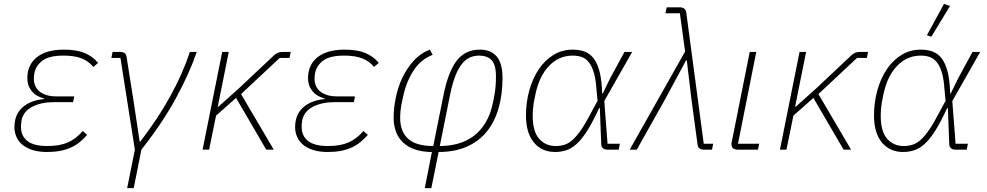

<svg xmlns="http://www.w3.org/2000/svg" viewBox="-20 -778 5130 998"><path d="M433 -77Q413 -54 392 -37.5Q371 -21 346 -10Q321 1 291.5 6.5Q262 12 225 12Q180 12 148 1.5Q116 -9 95.5 -26.5Q75 -44 65 -67.5Q55 -91 55 -117Q55 -181 95.5 -218.5Q136 -256 208 -263L209 -266Q167 -277 144.5 -305Q122 -333 122 -371Q122 -441 171.5 -480.5Q221 -520 312 -520Q378 -520 420 -502.5Q462 -485 490 -451L465 -430Q441 -460 404 -474.5Q367 -489 310 -489Q236 -489 201.5 -463.5Q167 -438 159 -399Q156 -385 156 -369Q156 -325 187.5 -301Q219 -277 273 -277H366L360 -247H258Q195 -247 148.5 -223.5Q102 -200 92 -153Q90 -140 89.5 -132Q89 -124 89 -118Q89 -72 122 -45.5Q155 -19 226 -19Q290 -19 332.5 -37.5Q375 -56 410 -97Z M681 0 606 -477H559L565 -508H604Q635 -508 638 -482L673 -261L706 -42H709Q801 -161 865.5 -278.5Q930 -396 967 -508H1003Q963 -393 893 -265Q823 -137 715 0L675 200H641Z M1207 -269 1103 -177 1067 0H1033L1135 -508H1169L1112 -224H1116L1221 -318L1407 -493Q1417 -501 1426 -504.5Q1435 -508 1449 -508H1491L1485 -477H1434L1233 -289L1403 0H1364Z M1892 -77Q1872 -54 1851 -37.5Q1830 -21 1805 -10Q1780 1 1750.5 6.5Q1721 12 1684 12Q1639 12 1607 1.5Q1575 -9 1554.5 -26.5Q1534 -44 1524 -67.5Q1514 -91 1514 -117Q1514 -181 1554.5 -218.5Q1595 -256 1667 -263L1668 -266Q1626 -277 1603.5 -305Q1581 -333 1581 -371Q1581 -441 1630.5 -480.5Q1680 -520 1771 -520Q1837 -520 1879 -502.5Q1921 -485 1949 -451L1924 -430Q1900 -460 1863 -474.5Q1826 -489 1769 -489Q1695 -489 1660.5 -463.5Q1626 -438 1618 -399Q1615 -385 1615 -369Q1615 -325 1646.5 -301Q1678 -277 1732 -277H1825L1819 -247H1717Q1654 -247 1607.5 -223.5Q1561 -200 1551 -153Q1549 -140 1548.5 -132Q1548 -124 1548 -118Q1548 -72 1581 -45.5Q1614 -19 1685 -19Q1749 -19 1791.5 -37.5Q1834 -56 1869 -97Z M2225 12Q2175 12 2137.5 -1Q2100 -14 2075 -37.5Q2050 -61 2038 -94Q2026 -127 2026 -166Q2026 -215 2037 -269.5Q2048 -324 2071 -373Q2094 -422 2129.5 -461.5Q2165 -501 2214 -520L2229 -493Q2168 -470 2129.5 -411Q2091 -352 2075 -274L2066 -232Q2064 -221 2062 -202Q2060 -183 2060 -165Q2060 -94 2101.5 -56.5Q2143 -19 2232 -19L2285 -282Q2309 -403 2353 -461.5Q2397 -520 2475 -520Q2531 -520 2561.5 -484.5Q2592 -449 2592 -373Q2592 -288 2572 -217Q2552 -146 2511 -95Q2470 -44 2407.5 -16Q2345 12 2260 12L2222 200H2188ZM2266 -19Q2316 -19 2361 -31.5Q2406 -44 2442 -71Q2478 -98 2504 -141Q2530 -184 2542 -244L2549 -278Q2554 -304 2556 -330Q2558 -356 2558 -380Q2558 -442 2535 -465.5Q2512 -489 2471 -489Q2445 -489 2423 -479.5Q2401 -470 2382 -447Q2363 -424 2347.5 -385Q2332 -346 2320 -288Z M3196 0H3139Q3105 0 3105 -32L3098 -216H3094Q3061 -144 3033 -99.5Q3005 -55 2978 -30.5Q2951 -6 2923.5 3Q2896 12 2865 12Q2796 12 2755 -37.5Q2714 -87 2714 -178Q2714 -245 2731 -307Q2748 -369 2779.5 -416.5Q2811 -464 2856 -492Q2901 -520 2957 -520Q2993 -520 3021 -509Q3049 -498 3068 -471.5Q3087 -445 3097.5 -401.5Q3108 -358 3110 -292H3113L3151 -370L3226 -508H3266L3121 -253L3138 -31H3202ZM2868 -19Q2892 -19 2913.5 -25.5Q2935 -32 2956 -50.5Q2977 -69 3000.5 -103Q3024 -137 3053 -193L3086 -254L3080 -316Q3077 -365 3067.5 -398Q3058 -431 3043 -451.5Q3028 -472 3006.5 -480.5Q2985 -489 2957 -489Q2885 -489 2833.5 -435Q2782 -381 2763 -287L2754 -242Q2752 -226 2750.5 -210.5Q2749 -195 2749 -176Q2749 -94 2782.5 -56.5Q2816 -19 2868 -19Z M3514 -709H3439L3445 -740H3512Q3543 -740 3547 -714L3638 -31H3687L3681 0H3640Q3609 0 3606 -26L3574 -262L3550 -464H3546L3436 -260L3290 0H3253L3541 -510Z M3920 0H3816Q3782 0 3782 -29Q3782 -34 3782.5 -38Q3783 -42 3785 -47L3877 -508H3911L3816 -31H3926Z M4208 -269 4104 -177 4068 0H4034L4136 -508H4170L4113 -224H4117L4222 -318L4408 -493Q4418 -501 4427 -504.5Q4436 -508 4450 -508H4492L4486 -477H4435L4234 -289L4404 0H4365Z M5005 0H4948Q4914 0 4914 -32L4907 -216H4903Q4870 -144 4842 -99.5Q4814 -55 4787 -30.5Q4760 -6 4732.5 3Q4705 12 4674 12Q4605 12 4564 -37.5Q4523 -87 4523 -178Q4523 -245 4540 -307Q4557 -369 4588.5 -416.5Q4620 -464 4665 -492Q4710 -520 4766 -520Q4802 -520 4830 -509Q4858 -498 4877 -471.5Q4896 -445 4906.5 -401.5Q4917 -358 4919 -292H4922L4960 -370L5035 -508H5075L4930 -253L4947 -31H5011ZM4677 -19Q4701 -19 4722.5 -25.5Q4744 -32 4765 -50.5Q4786 -69 4809.5 -103Q4833 -137 4862 -193L4895 -254L4889 -316Q4886 -365 4876.5 -398Q4867 -431 4852 -451.5Q4837 -472 4815.5 -480.5Q4794 -489 4766 -489Q4694 -489 4642.5 -435Q4591 -381 4572 -287L4563 -242Q4561 -226 4559.5 -210.5Q4558 -195 4558 -176Q4558 -94 4591.5 -56.5Q4625 -19 4677 -19ZM4821 -587 4798 -595 4887 -758 4918 -747Z"/></svg>

Font: IBM Plex Sans ExtLt
Style: Italic
Weight: 200
Italic angle: -11°
Designer: Mike Abbink, Paul van der Laan, Pieter van Rosmalen
Foundry: Bold Monday
Version: Version 3.005